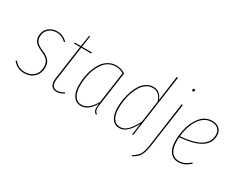

<svg xmlns="http://www.w3.org/2000/svg" viewBox="-112 -1247 2415 1952"><g transform="rotate(30 1095.0 -270.5)"><path d="M226.6 -528.3Q297.9 -528.3 347.2 -475.6L337.9 -466.8Q292 -515.1 226.1 -515.1Q172.4 -515.1 135.5 -481.7Q98.6 -448.2 98.6 -393.6Q98.6 -355 119.6 -330.6Q140.6 -306.2 196.8 -282.2Q254.9 -257.3 279.3 -227.1Q303.7 -196.8 303.7 -148.9Q303.7 -76.7 258.8 -33.7Q213.9 9.3 146 9.3Q98.6 9.3 65.9 -8.1Q33.2 -25.4 7.3 -56.6L17.1 -65.4Q42 -35.6 72 -19.8Q102.1 -3.9 146 -3.9Q207.5 -3.9 248.3 -42Q289.1 -80.1 289.1 -148.4Q289.1 -192.4 267.3 -219.5Q245.6 -246.6 189.5 -270.5Q129.9 -296.4 106.9 -323.5Q84 -350.6 84 -393.6Q84 -453.1 125.5 -490.7Q167 -528.3 226.6 -528.3Z M519.5 -505.4 463.4 -105Q456.1 -54.7 472.9 -29.1Q489.7 -3.4 525.9 -3.4Q561.5 -3.4 602.5 -29.8L608.9 -19.5Q564.5 9.3 524.9 9.3Q482.4 9.3 461.9 -20.5Q441.4 -50.3 449.2 -105L505.4 -505.4H434.1L436 -518.1H507.3L528.3 -650.4L540 -651.9L521 -518.1H638.7L635.3 -505.4Z M920.4 -528.3Q980 -528.3 1027.8 -497.1L974.1 -115.7Q965.3 -66.9 969 -40.5Q972.7 -14.2 995.1 -1.5L990.2 9.3Q964.8 -3.9 958.7 -31.2Q952.6 -58.6 959.5 -101.6Q895.5 9.3 810.5 9.3Q752 9.3 719.7 -38.1Q687.5 -85.4 687.5 -166.5Q687.5 -215.8 695.6 -265.1Q703.6 -314.5 721.9 -362.3Q740.2 -410.2 766.6 -446.8Q793 -483.4 832.8 -505.9Q872.6 -528.3 920.4 -528.3ZM919.9 -516.1Q882.3 -516.1 849.9 -501Q817.4 -485.8 793.9 -459.2Q770.5 -432.6 752.4 -398.4Q734.4 -364.3 723.4 -324.7Q712.4 -285.2 707 -245.6Q701.7 -206.1 701.7 -167Q701.7 -91.3 730 -47.6Q758.3 -3.9 811 -3.9Q894.5 -3.9 961.4 -125.5L1012.7 -490.7Q972.7 -516.1 919.9 -516.1Z M1509.3 -733.9 1523.4 -731.9 1420.4 0H1408.7L1426.3 -135.3Q1352.1 9.3 1260.3 9.3Q1204.6 9.3 1173.3 -36.6Q1142.1 -82.5 1142.1 -165Q1142.1 -211.9 1149.9 -261Q1157.7 -310.1 1174.8 -358.4Q1191.9 -406.7 1216.3 -444.3Q1240.7 -481.9 1276.9 -505.1Q1313 -528.3 1355.5 -528.3Q1401.4 -528.3 1429 -502.9Q1456.5 -477.5 1468.8 -439ZM1355.5 -515.6Q1315.9 -515.6 1282.2 -493.2Q1248.5 -470.7 1225.8 -434.6Q1203.1 -398.4 1187 -352.1Q1170.9 -305.7 1163.6 -258.1Q1156.2 -210.4 1156.2 -165Q1156.2 -88.4 1183.6 -46.1Q1210.9 -3.9 1260.7 -3.9Q1311.5 -3.9 1351.3 -45.7Q1391.1 -87.4 1429.7 -163.6L1465.8 -418.5Q1437.5 -515.6 1355.5 -515.6Z M1723.6 -689Q1717.8 -689 1714.4 -692.4Q1710.9 -695.8 1710.9 -701.2Q1710.9 -707.5 1714.8 -711.9Q1718.8 -716.3 1725.6 -716.3Q1731.4 -716.3 1735.1 -712.6Q1738.8 -709 1738.8 -703.6Q1738.8 -697.3 1734.6 -693.1Q1730.5 -689 1723.6 -689ZM1516.1 193.4 1511.7 182.6Q1561.5 154.3 1584 119.1Q1606.4 84 1617.7 5.4L1691.4 -518.1H1705.6L1631.3 5.4Q1623.5 62.5 1608.6 97.9Q1593.8 133.3 1573.5 152.8Q1553.2 172.4 1516.1 193.4Z M2162.6 -419.9Q2162.6 -371.6 2138.2 -334Q2113.8 -296.4 2069.1 -272.2Q2024.4 -248 1966.6 -234.1Q1908.7 -220.2 1836.9 -215.8Q1835 -194.8 1835 -169.9Q1835 -88.4 1865.7 -46.1Q1896.5 -3.9 1951.2 -3.9Q1988.3 -3.9 2018.6 -17.6Q2048.8 -31.2 2083 -60.1L2090.3 -50.3Q2054.2 -19.5 2022 -5.1Q1989.7 9.3 1951.2 9.3Q1889.2 9.3 1855 -36.9Q1820.8 -83 1820.8 -169.4Q1820.8 -209 1826.7 -249.8Q1832.5 -290.5 1844 -331.1Q1855.5 -371.6 1874.5 -407Q1893.6 -442.4 1918 -469.7Q1942.4 -497.1 1976.1 -512.7Q2009.8 -528.3 2048.8 -528.3Q2101.1 -528.3 2131.8 -499.3Q2162.6 -470.2 2162.6 -419.9ZM2047.9 -515.6Q2015.6 -515.6 1987.3 -503.9Q1959 -492.2 1937.5 -471.2Q1916 -450.2 1898.4 -422.9Q1880.9 -395.5 1868.9 -363Q1856.9 -330.6 1849.1 -296.9Q1841.3 -263.2 1837.9 -228Q1908.2 -232.9 1964.1 -246.1Q2020 -259.3 2061.8 -282.2Q2103.5 -305.2 2126 -340.1Q2148.4 -375 2148.4 -419.9Q2148.4 -464.8 2121.8 -490.2Q2095.2 -515.6 2047.9 -515.6Z"/></g></svg>

Font: Fira Sans Compressed Hair
Style: Italic
Weight: 100
Width: 3
Italic angle: -8°
Designer: Carrois Corporate & Edenspiekermann AG
Foundry: Carrois Corporate GbR & Edenspiekermann AG
Version: Version 4.203;PS 004.203;hotconv 1.0.88;makeotf.lib2.5.64775